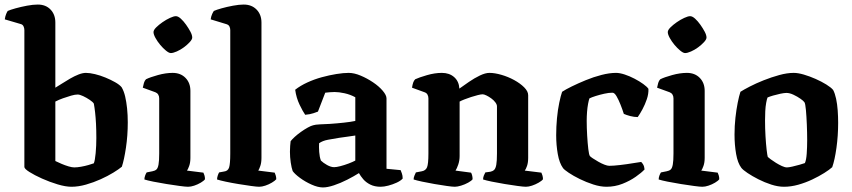

<svg xmlns="http://www.w3.org/2000/svg" viewBox="-20 -820 3743 843"><path d="M294 0Q268 0 233 -10.5Q198 -21 164.5 -36Q131 -51 109 -65Q87 -79 87 -87V-688Q87 -697 83 -705Q79 -713 69 -715L1 -735Q3 -749 7 -758.5Q11 -768 14 -772Q25 -777 48.5 -783.5Q72 -790 98.5 -795Q125 -800 146 -800Q181 -800 202 -778Q223 -756 223 -721V-435Q235 -442 252 -453Q269 -464 288 -475Q307 -486 325 -493Q343 -500 357 -500Q374 -500 397 -494.5Q420 -489 443 -479.5Q466 -470 485.5 -459Q505 -448 514 -437Q524 -420 529.5 -396.5Q535 -373 538 -344Q541 -315 541 -283Q541 -225 533 -171.5Q525 -118 515 -88Q502 -77 477.5 -62Q453 -47 422 -33Q391 -19 357.5 -9.5Q324 0 294 0ZM306 -85Q319 -85 336 -88Q353 -91 368.5 -95.5Q384 -100 392 -103Q397 -115 400 -147.5Q403 -180 403 -214Q403 -249 401.5 -277Q400 -305 397.5 -327Q395 -349 392 -365Q388 -372 374 -381.5Q360 -391 345 -398Q330 -405 321 -405Q309 -405 292 -400Q275 -395 256.5 -388.5Q238 -382 223 -374V-113Q235 -107 250.5 -100.5Q266 -94 281 -89.5Q296 -85 306 -85Z M806 0Q795 0 769 -3.5Q743 -7 711.5 -12Q680 -17 653 -22.5Q626 -28 614 -32Q614 -40 617 -48.5Q620 -57 624 -63L649 -68Q660 -70 666.5 -75.5Q673 -81 676 -97.5Q679 -114 679 -146V-388Q679 -398 674.5 -405Q670 -412 662 -415L607 -435Q609 -446 612 -456Q615 -466 621 -472Q639 -481 673.5 -490.5Q708 -500 738 -500Q773 -500 794.5 -478Q816 -456 816 -421V-127Q816 -106 810.5 -91Q805 -76 801 -71L873 -62Q875 -58 877.5 -50.5Q880 -43 880 -33Q875 -26 861.5 -18Q848 -10 833 -5Q818 0 806 0ZM730 -587Q722 -587 709 -597.5Q696 -608 683.5 -623Q671 -638 662.5 -653.5Q654 -669 654 -679Q654 -688 665.5 -699.5Q677 -711 693.5 -722.5Q710 -734 726.5 -741.5Q743 -749 752 -749Q762 -749 774 -738Q786 -727 797 -711.5Q808 -696 816 -681Q824 -666 824 -655Q824 -647 813 -635Q802 -623 787 -612Q772 -601 756 -594Q740 -587 730 -587Z M1118 0Q1108 0 1082.5 -3.5Q1057 -7 1026.5 -12Q996 -17 970.5 -22.5Q945 -28 933 -32Q933 -40 936 -49Q939 -58 942 -63L964 -67Q981 -69 986 -85Q991 -101 991 -146V-688Q991 -696 987.5 -703.5Q984 -711 974 -714L905 -735Q907 -749 911.5 -758.5Q916 -768 919 -772Q930 -777 953 -783.5Q976 -790 1003 -795Q1030 -800 1050 -800Q1085 -800 1106.5 -778Q1128 -756 1128 -721V-127Q1128 -106 1123 -91.5Q1118 -77 1114 -71L1186 -62Q1188 -58 1190.5 -50Q1193 -42 1193 -33Q1187 -26 1173.5 -18Q1160 -10 1145 -5Q1130 0 1118 0Z M1398 3Q1376 3 1348 -9.5Q1320 -22 1297 -39Q1274 -56 1265 -69Q1260 -83 1256.5 -106.5Q1253 -130 1253 -154Q1253 -168 1254 -179.5Q1255 -191 1256 -200Q1262 -208 1274 -219Q1286 -230 1301.5 -241Q1317 -252 1331.5 -260Q1346 -268 1355 -270Q1364 -273 1385 -274Q1406 -275 1428 -276Q1444 -277 1459.5 -278.5Q1475 -280 1490 -281.5Q1505 -283 1517.5 -285Q1530 -287 1540 -289V-393Q1518 -405 1493 -410.5Q1468 -416 1449 -416Q1440 -416 1427.5 -415Q1415 -414 1408 -413L1376 -330Q1371 -328 1356.5 -323Q1342 -318 1320 -316Q1310 -330 1295.5 -360Q1281 -390 1276 -426Q1299 -444 1329.5 -458Q1360 -472 1393 -481Q1426 -490 1457 -495Q1488 -500 1511 -500Q1535 -500 1563.5 -488Q1592 -476 1618 -458.5Q1644 -441 1660.5 -421.5Q1677 -402 1677 -388V-79L1739 -73Q1741 -68 1744.5 -58.5Q1748 -49 1748 -36Q1739 -26 1721.5 -18Q1704 -10 1685 -5Q1666 0 1651 0Q1625 0 1606 -9.5Q1587 -19 1575 -33Q1563 -47 1556 -60Q1534 -46 1504.5 -31Q1475 -16 1446.5 -6.5Q1418 3 1398 3ZM1447 -86Q1457 -86 1474.5 -90.5Q1492 -95 1510.5 -102Q1529 -109 1540 -115V-225Q1524 -223 1506 -220Q1488 -217 1470 -215Q1445 -211 1420.5 -206.5Q1396 -202 1381 -191Q1380 -175 1381.5 -153Q1383 -131 1389 -115Q1399 -105 1416 -95.5Q1433 -86 1447 -86Z M1977 0Q1967 0 1942 -3.5Q1917 -7 1888 -12Q1859 -17 1833.5 -22.5Q1808 -28 1796 -32Q1796 -40 1799.5 -48.5Q1803 -57 1806 -63L1832 -68Q1849 -71 1855 -85.5Q1861 -100 1861 -146V-388Q1861 -397 1857 -404.5Q1853 -412 1844 -415L1789 -435Q1791 -448 1794 -457Q1797 -466 1803 -472Q1820 -480 1854.5 -490Q1889 -500 1920 -500Q1953 -500 1974 -481.5Q1995 -463 1997 -431Q2015 -444 2039 -460.5Q2063 -477 2087 -488.5Q2111 -500 2129 -500Q2152 -500 2181.5 -491.5Q2211 -483 2237.5 -468.5Q2264 -454 2281.5 -436.5Q2299 -419 2299 -402V-127Q2299 -106 2294 -91.5Q2289 -77 2284 -71L2357 -62Q2359 -58 2361.5 -50Q2364 -42 2364 -33Q2359 -26 2345 -18Q2331 -10 2316 -5Q2301 0 2289 0Q2279 0 2253 -3.5Q2227 -7 2196.5 -12Q2166 -17 2139.5 -22.5Q2113 -28 2101 -32Q2101 -41 2104.5 -49.5Q2108 -58 2111 -63L2133 -66Q2143 -68 2149.5 -74Q2156 -80 2159 -96.5Q2162 -113 2162 -146V-353Q2162 -361 2155 -370.5Q2148 -380 2137 -388Q2126 -396 2115.5 -401Q2105 -406 2099 -406Q2092 -406 2078 -402.5Q2064 -399 2048.5 -394Q2033 -389 2019 -383.5Q2005 -378 1998 -374V-135Q1998 -115 1992 -97.5Q1986 -80 1980 -71L2048 -62Q2050 -60 2052.5 -51.5Q2055 -43 2055 -33Q2050 -26 2035.5 -18Q2021 -10 2004.5 -5Q1988 0 1977 0Z M2643 0Q2616 0 2585 -10Q2554 -20 2525.5 -34Q2497 -48 2477 -61.5Q2457 -75 2452 -82Q2436 -104 2429 -143.5Q2422 -183 2422 -226Q2422 -264 2425.5 -301Q2429 -338 2435.5 -369Q2442 -400 2448 -417Q2463 -427 2490.5 -440.5Q2518 -454 2552 -468Q2586 -482 2621 -491Q2656 -500 2685 -500Q2701 -500 2722.5 -493Q2744 -486 2766 -474.5Q2788 -463 2804.5 -451Q2821 -439 2827 -430Q2828 -408 2820 -384.5Q2812 -361 2801 -340.5Q2790 -320 2780 -306Q2764 -306 2747 -310.5Q2730 -315 2719 -320Q2713 -339 2704.5 -360.5Q2696 -382 2687 -397.5Q2678 -413 2669 -413Q2653 -413 2633 -408.5Q2613 -404 2595.5 -398.5Q2578 -393 2568 -388Q2565 -380 2562 -364Q2559 -348 2557.5 -328.5Q2556 -309 2556 -290Q2556 -259 2558 -225Q2560 -191 2563 -165.5Q2566 -140 2570 -135Q2572 -132 2582.5 -125Q2593 -118 2607 -110Q2621 -102 2634 -97Q2647 -92 2655 -92Q2673 -92 2703 -95.5Q2733 -99 2759.5 -103.5Q2786 -108 2795 -109Q2799 -106 2804 -97.5Q2809 -89 2810 -76Q2797 -62 2771.5 -44Q2746 -26 2713 -13Q2680 0 2643 0Z M3064 0Q3053 0 3027 -3.5Q3001 -7 2969.5 -12Q2938 -17 2911 -22.5Q2884 -28 2872 -32Q2872 -40 2875 -48.5Q2878 -57 2882 -63L2907 -68Q2918 -70 2924.5 -75.5Q2931 -81 2934 -97.5Q2937 -114 2937 -146V-388Q2937 -398 2932.5 -405Q2928 -412 2920 -415L2865 -435Q2867 -446 2870 -456Q2873 -466 2879 -472Q2897 -481 2931.5 -490.5Q2966 -500 2996 -500Q3031 -500 3052.5 -478Q3074 -456 3074 -421V-127Q3074 -106 3068.5 -91Q3063 -76 3059 -71L3131 -62Q3133 -58 3135.5 -50.5Q3138 -43 3138 -33Q3133 -26 3119.5 -18Q3106 -10 3091 -5Q3076 0 3064 0ZM2988 -587Q2980 -587 2967 -597.5Q2954 -608 2941.5 -623Q2929 -638 2920.5 -653.5Q2912 -669 2912 -679Q2912 -688 2923.5 -699.5Q2935 -711 2951.5 -722.5Q2968 -734 2984.5 -741.5Q3001 -749 3010 -749Q3020 -749 3032 -738Q3044 -727 3055 -711.5Q3066 -696 3074 -681Q3082 -666 3082 -655Q3082 -647 3071 -635Q3060 -623 3045 -612Q3030 -601 3014 -594Q2998 -587 2988 -587Z M3422 0Q3396 0 3366.5 -9.5Q3337 -19 3309.5 -33Q3282 -47 3262 -60.5Q3242 -74 3235 -83Q3219 -104 3212 -144Q3205 -184 3205 -229Q3205 -267 3209 -303Q3213 -339 3219 -369Q3225 -399 3231 -417Q3245 -426 3272 -440Q3299 -454 3333 -467.5Q3367 -481 3401.5 -490.5Q3436 -500 3465 -500Q3484 -500 3509.5 -492.5Q3535 -485 3561 -473.5Q3587 -462 3608 -449Q3629 -436 3638 -425Q3646 -410 3651 -386.5Q3656 -363 3658 -335.5Q3660 -308 3660 -281Q3660 -224 3652.5 -170.5Q3645 -117 3634 -86Q3622 -75 3599 -60.5Q3576 -46 3546.5 -32Q3517 -18 3485 -9Q3453 0 3422 0ZM3435 -85Q3443 -85 3458.5 -88.5Q3474 -92 3490 -96.5Q3506 -101 3514 -104Q3520 -117 3522 -145.5Q3524 -174 3524 -205Q3524 -237 3522.5 -273Q3521 -309 3518.5 -337Q3516 -365 3512 -371Q3508 -377 3494.5 -386.5Q3481 -396 3464 -404Q3447 -412 3433 -412Q3423 -412 3406.5 -408.5Q3390 -405 3374.5 -400.5Q3359 -396 3350 -392Q3347 -385 3344 -368.5Q3341 -352 3340 -332Q3339 -312 3339 -291Q3339 -257 3341 -222.5Q3343 -188 3346 -162.5Q3349 -137 3351 -131Q3354 -128 3364 -120.5Q3374 -113 3387 -105Q3400 -97 3413 -91Q3426 -85 3435 -85Z"/></svg>

Font: Texturina 12pt
Style: Bold
Weight: 700
Designer: Guillermo Torres Carreño
Foundry: Omnibus-Type
Version: Version 1.002